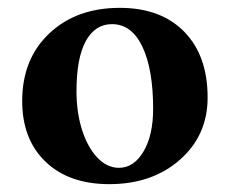

<svg xmlns="http://www.w3.org/2000/svg" viewBox="-20 -464 591 494"><path d="M37.1 -204.1Q37.1 -312 106.7 -377.9Q176.3 -443.8 288.1 -443.8Q394 -443.8 454.1 -382.3Q514.2 -320.8 514.2 -212.9Q514.2 -115.7 442.9 -53Q371.6 9.8 261.2 9.8Q157.2 9.8 97.2 -47.9Q37.1 -105.5 37.1 -204.1ZM268.1 -401.9Q224.6 -401.9 200.7 -358.2Q176.8 -314.5 176.8 -229Q176.8 -175.3 190.9 -130.4Q205.1 -85.4 230.2 -58.8Q255.4 -32.2 286.1 -32.2Q324.2 -32.2 349.1 -74Q374 -115.7 374 -184.1Q374 -285.6 346.4 -343.8Q318.8 -401.9 268.1 -401.9Z"/></svg>

Font: Common Serif
Style: Bold
Weight: 700
Designer: Philipp H. Poll, Khaled Hosny
Foundry: Stefan Peev, Context Ltd.
Version: Version 1.026